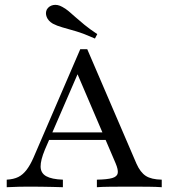

<svg xmlns="http://www.w3.org/2000/svg" viewBox="-20 -782 709 802"><path d="M8.1 0V-31.5Q37.1 -33.1 56.5 -42.7Q75.8 -52.4 91.1 -72.6Q106.5 -92.7 120.2 -124.2L315.3 -576.6H344.4L550 -98.4Q566.1 -62.1 589.1 -47.2Q612.1 -32.3 655.6 -31.5V0Q634.7 -1.6 601.6 -2Q568.5 -2.4 527.4 -2.4Q477.4 -2.4 441.1 -2Q404.8 -1.6 384.7 0V-31.5Q428.2 -32.3 448.8 -38.3Q469.4 -44.4 471.8 -58.9Q474.2 -73.4 462.9 -100L298.4 -484.7L313.7 -494.4L167.7 -157.3Q149.2 -112.9 149.6 -85.9Q150 -58.9 173 -46Q196 -33.1 242.7 -31.5V0Q221.8 -0.8 199.6 -1.2Q177.4 -1.6 154.4 -2Q131.5 -2.4 108.1 -2.4Q84.7 -2.4 61.3 -2Q37.9 -1.6 8.1 0ZM167.7 -197.6 181.5 -229H449.2L461.3 -197.6ZM376.6 -621Q329.8 -641.9 296.8 -651.6Q263.7 -661.3 240.7 -667.7Q217.7 -674.2 200.8 -683.1Q181.5 -694.4 175 -711.3Q168.5 -728.2 175.8 -742.7Q184.7 -757.3 202.4 -760.9Q220.2 -764.5 240.3 -753.2Q254 -746 266.9 -735.1Q279.8 -724.2 295.6 -710.1Q311.3 -696 333.1 -678.2Q354.8 -660.5 386.3 -639.5Z"/></svg>

Font: Playfair 12pt
Style: Regular
Weight: 400
Designer: Claus Eggers Sørensen
Foundry: Claus Eggers Sørensen
Version: Version 2.000;gftools[0.9.28]